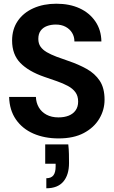

<svg xmlns="http://www.w3.org/2000/svg" viewBox="-20 -732 612 1032"><path d="M295 12Q219 12 159.5 -14Q100 -40 65.5 -90Q31 -140 29 -211H173Q174 -180 188.5 -155Q203 -130 230 -115.5Q257 -101 294 -101Q326 -101 349.5 -110.5Q373 -120 386.5 -139Q400 -158 400 -186Q400 -216 385.5 -236Q371 -256 345 -270Q319 -284 286 -295.5Q253 -307 218 -319Q134 -348 89.5 -393.5Q45 -439 45 -514Q45 -575 75.5 -619.5Q106 -664 160 -688Q214 -712 283 -712Q354 -712 407.5 -687.5Q461 -663 492.5 -617Q524 -571 525 -509H380Q380 -535 367.5 -555.5Q355 -576 332.5 -588Q310 -600 280 -600Q254 -600 232.5 -592Q211 -584 198.5 -567Q186 -550 186 -523Q186 -498 198 -481Q210 -464 231.5 -451.5Q253 -439 283 -427.5Q313 -416 349 -404Q402 -386 446 -361.5Q490 -337 516 -298Q542 -259 542 -196Q542 -141 513.5 -93.5Q485 -46 430.5 -17Q376 12 295 12ZM229 280V226Q255 226 267 210.5Q279 195 279 163V148H223V44H347Q350 71 350.5 96Q351 121 351 144Q351 208 320.5 244Q290 280 229 280Z"/></svg>

Font: DM Sans 36pt
Style: Bold
Weight: 700
Version: Version 4.004;gftools[0.9.30]